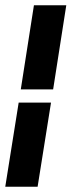

<svg xmlns="http://www.w3.org/2000/svg" viewBox="-20 -640 272 730"><path d="M0 70H123L174 -250H51ZM59 -300H182L232 -620H109Z"/></svg>

Font: Charger Pro
Style: UltraNarObl
Weight: 900
Designer: Jasper
Foundry: Cannot Into Space Fonts
Version: Version 1.09